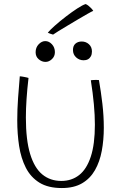

<svg xmlns="http://www.w3.org/2000/svg" viewBox="-20 -906 629 946"><path d="M427.5 -510.5Q430 -511 435.2 -511.5Q440.5 -512 446.5 -512Q452 -512 458.2 -512Q464.5 -512 467.5 -511.5Q477.5 -454.5 484.5 -394.5Q491.5 -334.5 491.5 -276.5Q491.5 -216.5 481.5 -162.8Q471.5 -109 448 -67.8Q424.5 -26.5 384.5 -3Q344.5 20.5 284.5 20.5Q217 20.5 174 -6.2Q131 -33 107.2 -79.8Q83.5 -126.5 74.2 -186.5Q65 -246.5 65 -313Q65 -367 69 -422.5Q73 -478 77.5 -530Q81.5 -530 87.8 -529Q94 -528 99 -527Q104.5 -526 110 -524.8Q115.5 -523.5 120.5 -522Q114 -466.5 110.8 -418Q107.5 -369.5 107.5 -327Q107.5 -216.5 128.5 -147.5Q149.5 -78.5 188.5 -46.5Q227.5 -14.5 282 -14.5Q333 -14.5 370 -43.5Q407 -72.5 427.2 -133.8Q447.5 -195 447.5 -292Q447.5 -338 442.5 -392.5Q437.5 -447 427.5 -510.5ZM204 -601Q186 -601 170.8 -614Q155.5 -627 155.5 -648.5Q155.5 -672 170.5 -687.8Q185.5 -703.5 203 -703.5Q221.5 -703.5 236 -687.8Q250.5 -672 250.5 -649Q250.5 -628.5 236 -614.8Q221.5 -601 204 -601ZM392 -609Q371 -609 355.2 -623.2Q339.5 -637.5 339.5 -659.5Q339.5 -680.5 351.8 -691Q364 -701.5 382.5 -701.5Q403.5 -701.5 418.2 -688Q433 -674.5 433 -652.5Q433 -638.5 427.8 -628.8Q422.5 -619 413.5 -614Q404.5 -609 392 -609ZM402 -886Q408.5 -883.5 415.5 -878Q422.5 -872.5 429 -865.8Q435.5 -859 439.5 -852.5Q432 -849.5 412 -838.2Q392 -827 366 -811.5Q340 -796 314 -780.5Q288 -765 268.2 -752.8Q248.5 -740.5 241.5 -735.5Q239 -736.5 235.2 -737.5Q231.5 -738.5 227.8 -739.8Q224 -741 220.8 -742.5Q217.5 -744 215.5 -745Q226 -758 250.5 -779.8Q275 -801.5 304.5 -824.2Q334 -847 360.5 -864.2Q387 -881.5 402 -886Z"/></svg>

Font: Grandstander Thin Thin
Style: Regular
Weight: 250
Version: Version 1.200